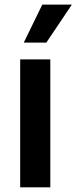

<svg xmlns="http://www.w3.org/2000/svg" viewBox="-20 -799 327 819"><path d="M66.1 0V-545.5H194.6V0ZM81.3 -617.2 160.5 -779.5H286.6L177.6 -617.2Z"/></svg>

Font: Inter UI Semi Bold
Style: Regular
Weight: 600
Designer: Rasmus Andersson
Foundry: rsms
Version: 3.2;8d6f07862